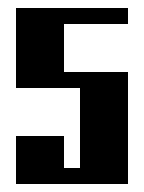

<svg xmlns="http://www.w3.org/2000/svg" viewBox="-20 -460 360 480"><path d="M20 -440H300V-400H140V-280H300V0H20V-120H140V-40H180V-240H20Z"/></svg>

Font: SOV_poster
Style: Bold
Weight: 700
Version: Version 1.00